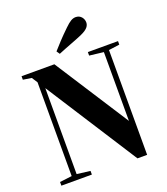

<svg xmlns="http://www.w3.org/2000/svg" viewBox="-155 -974 943 1083"><g transform="rotate(-20 316.5 -432.0)"><path d="M482 2H540V-627L605 -636V-657H424V-636L509 -626V-213L223 -657H26V-636L77 -628L99 -594V-31L26 -22V0H209V-22L129 -32V-548ZM259 -721 272 -702C334 -728 380 -743 420 -761C463 -780 473 -799 473 -818C473 -841 456 -866 427 -866C406 -866 390 -856 361 -828C312 -781 286 -751 259 -721Z"/></g></svg>

Font: Source Serif 4 Display
Style: Bold
Weight: 700
Designer: Frank Grießhammer
Foundry: Adobe Systems Incorporated
Version: Version 4.004;hotconv 1.0.117;makeotfexe 2.5.65602